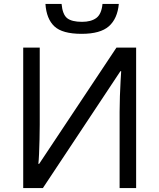

<svg xmlns="http://www.w3.org/2000/svg" viewBox="-20 -956 808 976"><path d="M584 -936Q577 -861 533.5 -822.5Q490 -784 395 -784Q297 -784 256.5 -822Q216 -860 211 -936H293Q298 -882 321.5 -863.5Q345 -845 397 -845Q443 -845 469.5 -864.5Q496 -884 501 -936ZM98 -714H182V-322Q182 -289 181 -248Q180 -207 178.5 -173Q177 -139 175 -123H179L572 -714H672V0H588V-388Q588 -425 589.5 -467Q591 -509 593 -544Q595 -579 596 -594H592L198 0H98Z"/></svg>

Font: Go Noto Current
Style: Regular
Weight: 400
Designer: Monotype Design Team
Foundry: Monotype Imaging Inc.
Version: Version 2.007; ttfautohint (v1.8) -l 8 -r 50 -G 200 -x 14 -D